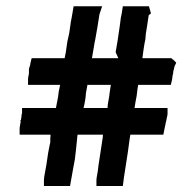

<svg xmlns="http://www.w3.org/2000/svg" viewBox="-20 -663 631 625"><path d="M460.9 -473.6H478.5H495.1H512.7H528.3H537.1Q537.1 -474.6 543 -468.8H543.9L553.7 -459L548.8 -448.2Q547.9 -447.3 547.4 -443.8Q546.9 -440.4 545.9 -437Q544.9 -433.6 543.9 -429.7Q543.9 -424.8 543.5 -422.4Q543 -419.9 542 -419.9V-418Q541 -413.1 541 -410.2Q541 -406.2 536.1 -386.7H520.5H517.6H513.7H506.8H499H482.4H465.8H449.2H432.6H429.7Q427.7 -376 424.8 -350.6Q422.9 -340.8 420.9 -330.1Q418.9 -320.3 418 -311.5H435.5H453.1H470.7H488.3H504.9H525.4V-293Q525.4 -288.1 523.4 -281.2Q523.4 -279.3 522.5 -277.3V-276.4Q520.5 -265.6 518.6 -259.8Q518.6 -255.9 517.6 -253.4Q516.6 -251 516.6 -250Q516.6 -251 516.6 -249Q515.6 -243.2 511.7 -224.6H496.1H493.2H490.2H465.8H441.4H424.8H407.2H404.3L401.4 -207V-206.1Q399.4 -188.5 396.5 -169.9L388.7 -119.1Q382.8 -84 379.9 -57.6H365.2H361.3H358.4H349.6H340.8H335H328.1H320.3H312.5H293.9V-77.1Q293.9 -82 296.4 -94.7Q298.8 -107.4 300.8 -126L314.5 -215.8Q314.5 -221.7 315.4 -224.6H311.5H285.2H263.7H243.2H232.4L230.5 -207V-206.1Q228.5 -188.5 227.1 -173.3Q225.6 -158.2 223.6 -143.6Q221.7 -131.8 218.8 -118.2Q212.9 -84 208 -57.6H193.4H189.5H187.5H178.7H169.9H163.1H156.2H148.4H140.6H123V-77.1Q123 -82 124 -87.9L130.9 -126Q133.8 -145.5 136.7 -165Q138.7 -177.7 141.6 -190.4Q142.6 -195.3 143.6 -199.2Q143.6 -213.9 144.5 -224.6H127H110.4H93.8H79.1H62.5H43.9V-243.2Q43.9 -249 44.9 -252.9Q46.9 -266.6 47.9 -267.6L44.9 -269.5L47.9 -271.5L48.8 -276.4Q48.8 -279.3 49.8 -282.2Q49.8 -286.1 50.3 -289.6Q50.8 -293 51.8 -293V-311.5H71.3H74.2H77.1H101.6H127H143.6H160.2H162.1Q163.1 -315.4 164.6 -324.7Q166 -334 168.9 -346.7Q169.9 -362.3 175.8 -386.7H156.2H139.6H123H106.4H90.8H71.3V-405.3V-406.2Q71.3 -411.1 74.2 -422.9Q74.2 -431.6 74.2 -435.5V-438.5Q75.2 -441.4 75.2 -441.4V-442.4Q77.1 -448.2 78.1 -451.2Q78.1 -455.1 83 -473.6H98.6H101.6H104.5H128.9H154.3H170.9H188.5H190.4Q192.4 -483.4 194.3 -493.2L199.2 -527.3L205.1 -553.7L209 -580.1Q210 -590.8 212.9 -603.5Q214.8 -615.2 219.7 -642.6H234.4H237.3H240.2H250H259.8H265.6H271.5H279.3H287.1H288.1H312.5L303.7 -616.2Q302.7 -608.4 296.9 -573.2Q293.9 -553.7 290 -534.2Q287.1 -521.5 285.2 -507.8L279.3 -473.6H284.2H311.5H333H355.5H365.2Q360.4 -483.4 356.4 -493.2L362.3 -527.3L366.2 -553.7L370.1 -580.1L373 -602.5V-603.5Q376 -615.2 379.9 -642.6H394.5H397.5H400.4H409.2H418H424.8H430.7H439.5H447.3H464.8L470.7 -622.1V-618.2L464.8 -614.3L463.9 -612.3Q460.9 -591.8 458 -573.2Q454.1 -553.7 453.1 -534.2Q450.2 -521.5 448.2 -507.8L443.4 -473.6ZM338.9 -386.7H320.3H300.8H282.2H264.6Q263.7 -382.8 259.8 -360.4Q258.8 -339.8 252 -311.5H252.9H272.5H293H319.3H330.1Q330.1 -321.3 333 -335.4Q335.9 -349.6 336.9 -361.3Q338.9 -372.1 340.8 -386.7Z"/></svg>

Font: LeFont
Style: Default
Weight: 400
Designer: Leryon MEDIA
Version: Version 1.0